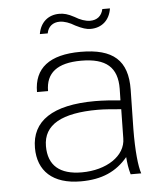

<svg xmlns="http://www.w3.org/2000/svg" viewBox="-51 -722 668 778"><g transform="rotate(-5 283.5 -333.0)"><path d="M433 -148C433 -76 354 -25 254 -25C164 -25 118 -65 118 -143C118 -231 194 -272 340 -272C367 -272 401 -269 435 -266ZM73 -140C73 -47 132 11 247 11C333 11 392 -16 438 -71C440 -46 443 -24 450 0H493C483 -29 476 -93 477 -182L480 -341C482 -461 423 -512 291 -512C164 -512 101 -462 101 -365H146C146 -439 193 -476 290 -476C392 -476 437 -436 436 -349L435 -302C407 -305 364 -308 332 -308C158 -308 73 -249 73 -140ZM394 -677C388 -649 369 -634 341 -634C322 -634 300 -642 279 -655C253 -669 237 -673 218 -673C174 -673 141 -646 133 -598H165C170 -626 190 -641 217 -641C236 -641 258 -633 279 -620C307 -606 323 -601 340 -601C385 -601 418 -629 425 -677Z"/></g></svg>

Font: Perun ExtraLight
Style: Regular
Weight: 200
Foundry: Copyright (c) Stefan Peev, Context Ltd, 2016
Version: Version 1.089